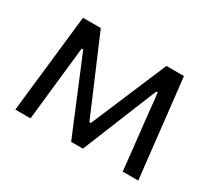

<svg xmlns="http://www.w3.org/2000/svg" viewBox="-104 -668 919 840"><g transform="rotate(30 356.0 -248.0)"><path d="M45.5 0Q51.5 -54.5 57.2 -106.8Q63 -159 69 -210.5L76.5 -278.5Q82.5 -333 88.8 -387.5Q95 -442 101 -496H191Q211.5 -447.5 232.2 -398.8Q253 -350 273.5 -302.5L353.5 -114.5H361L440.5 -302.5Q461 -351 481.5 -399.5Q502 -448 522.5 -496H611Q617 -443 623.2 -387.5Q629.5 -332 635.5 -278L643 -209.5Q648.5 -159.5 654.5 -106.5Q660.5 -53.5 666.5 0H588Q582 -57 575.8 -115.2Q569.5 -173.5 563 -230.5L547.5 -376.5H540L476.5 -220.5Q454 -165.5 431.8 -110.5Q409.5 -55.5 387 0H327.5Q281.5 -110.5 236.5 -219L171 -376.5H163.5L147.5 -232Q141 -174 134.8 -116Q128.5 -58 122 0Z"/></g></svg>

Font: Commissioner
Style: Regular
Weight: 400
Designer: Kostas Bartsokas
Foundry: Kostas Bartsokas
Version: Version 1.000; ttfautohint (v1.8.3)